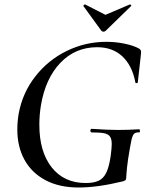

<svg xmlns="http://www.w3.org/2000/svg" viewBox="-20 -822 672 854"><path d="M57 -246Q57 -280 63 -316Q80 -409 137 -482Q194 -555 277 -595.5Q360 -636 453 -636Q495 -636 535.5 -627.5Q576 -619 600 -605Q606 -600 607 -596Q608 -592 607 -582L593 -456Q592 -452 587 -452Q582 -452 582 -456Q568 -530 524.5 -571Q481 -612 412 -612Q315 -612 248.5 -542.5Q182 -473 162 -353Q155 -311 155 -267Q155 -147 210 -77.5Q265 -8 361 -8Q397 -8 418.5 -18Q440 -28 452.5 -53.5Q465 -79 472 -126Q477 -164 477 -181Q477 -204 469 -215Q461 -226 442.5 -229.5Q424 -233 387 -233Q385 -233 383.5 -235.5Q382 -238 382 -241Q382 -244 383.5 -246.5Q385 -249 387 -249Q459 -244 505 -244Q550 -244 599 -247Q602 -247 602.5 -240Q603 -233 599 -233Q583 -234 576 -226.5Q569 -219 564.5 -198.5Q560 -178 550 -116Q544 -73 543 -54.5Q542 -36 541 -28Q540 -22 538 -20.5Q536 -19 529 -16Q415 12 330 12Q243 12 181.5 -21Q120 -54 88.5 -112Q57 -170 57 -246ZM351 -796Q351 -798 354 -800.5Q357 -803 359 -802L449 -756L557 -802H558Q561 -802 563 -799.5Q565 -797 563 -795L450 -685Q446 -681 440 -681Q435 -681 431 -685L351 -795Z"/></svg>

Font: Cormorant Infant SemiBold
Style: Italic
Weight: 600
Italic angle: -10°
Designer: Christian Thalmann (Catharsis Fonts)
Foundry: Catharsis Fonts
Version: Version 4.000